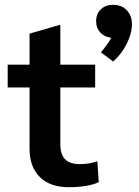

<svg xmlns="http://www.w3.org/2000/svg" viewBox="-20 -769 580 799"><path d="M12 0ZM103 -150V-405H12V-500H103V-629L227 -665H231V-500H376V-405H231V-169Q231 -126 251 -106Q271 -86 312 -86Q351 -86 385 -98L391 -11Q346 10 266 10Q189 10 146 -32Q103 -74 103 -150ZM529 -668Q529 -630 507.5 -587Q486 -544 451 -513L400 -551Q430 -587 443 -612Q415 -615 397.5 -633.5Q380 -652 380 -680Q380 -711 399.5 -730Q419 -749 450 -749Q486 -749 507.5 -726.5Q529 -704 529 -668Z"/></svg>

Font: Sarabun
Style: Bold
Weight: 700
Designer: Suppakit Chalermlarp | Katatrad Co.,Ltd.
Foundry: Cadson Demak Co.,Ltd.
Version: Version 1.000; ttfautohint (v1.6)